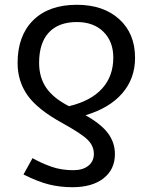

<svg xmlns="http://www.w3.org/2000/svg" viewBox="-20 -780 644 810"><path d="M145 -515.1Q145 -453.6 175 -409.7Q205.1 -365.7 271 -332Q363.3 -354 410.6 -406.2Q458 -458.5 458 -537.1Q458 -604.5 416.5 -645.8Q375 -687 304.2 -687Q227.1 -687 186 -642.8Q145 -598.6 145 -515.1ZM340.8 -293.9Q407.2 -256.3 436 -217.3Q464.8 -178.2 464.8 -129.9Q464.8 -65.4 417 -27.8Q369.1 9.8 285.2 9.8Q234.4 9.8 188 -1.5Q141.6 -12.7 79.1 -43.9L117.2 -112.8Q154.3 -91.8 196.3 -76.9Q238.3 -62 289.1 -62Q329.1 -62 352.5 -80.6Q376 -99.1 376 -130.9Q376 -164.6 349.4 -190.7Q322.8 -216.8 242.2 -261.2Q138.2 -318.4 96.2 -377.9Q54.2 -437.5 54.2 -514.2Q54.2 -629.4 120.1 -694.6Q186 -759.8 304.2 -759.8Q416 -759.8 482.9 -699.2Q549.8 -638.7 549.8 -536.1Q549.8 -448.7 495.6 -386.2Q441.4 -323.7 340.8 -293.9Z"/></svg>

Font: NotoSans
Style: Regular
Weight: 400
Designer: Monotype Design team
Foundry: Monotype Imaging Inc.
Version: Version 1.04; ttfautohint (v1.4.1)